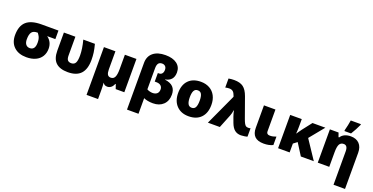

<svg xmlns="http://www.w3.org/2000/svg" viewBox="-29 -1776 5825 2997"><g transform="rotate(20 2884.0 -277.5)"><path d="M324.2 9.8Q193.4 9.8 117.7 -61Q42 -131.8 42 -255.9Q42 -408.7 122.8 -481Q203.6 -553.2 374 -553.2H654.8V-411.1H519Q607.9 -346.7 607.9 -232.9Q607.9 -160.2 573.7 -104.7Q539.6 -49.3 475.6 -19.8Q411.6 9.8 324.2 9.8ZM236.8 -256.8Q236.8 -201.7 260.5 -171.9Q284.2 -142.1 326.2 -142.1Q414.1 -142.1 414.1 -262.2Q414.1 -293.5 409.9 -315.9Q405.8 -338.4 397 -357.9Q388.2 -377.4 363.8 -411.1H353Q291 -411.1 263.9 -375.2Q236.8 -339.4 236.8 -256.8Z M1011.2 7.8Q878.4 7.8 811.8 -55.4Q745.1 -118.7 745.1 -252.9V-553.2H936V-243.2Q936 -187.5 955.3 -164.8Q974.6 -142.1 1015.1 -142.1Q1063.5 -142.1 1084.2 -179Q1105 -215.8 1105 -301.8Q1105 -410.6 1067.4 -553.2H1260.3Q1280.8 -476.1 1288.6 -418.2Q1296.4 -360.4 1296.4 -297.9Q1296.4 -144.5 1226.3 -68.4Q1156.2 7.8 1011.2 7.8Z M1601.1 -252.9Q1601.1 -196.8 1617.4 -168.9Q1633.8 -141.1 1672.4 -141.1Q1717.8 -141.1 1738 -181.6Q1758.3 -222.2 1758.3 -311V-553.2H1950.2V0H1807.1L1781.2 -74.2H1773.4Q1756.8 -31.2 1729.2 -10.7Q1701.7 9.8 1669.4 9.8Q1642.1 9.8 1625.5 0Q1608.9 -9.8 1595.2 -30.8Q1601.1 13.2 1601.1 84V240.2H1410.2V-553.2H1601.1Z M2358.9 -765.1Q2480 -765.1 2548.6 -713.9Q2617.2 -662.6 2617.2 -571.8Q2617.2 -499.5 2581.3 -458Q2545.4 -416.5 2480 -405.8V-401.9Q2573.7 -389.6 2617.4 -343.5Q2661.1 -297.4 2661.1 -216.8Q2661.1 -112.8 2597.2 -51.5Q2533.2 9.8 2426.3 9.8Q2379.4 9.8 2338.9 1.7Q2298.3 -6.3 2272.9 -19V240.2H2082V-535.2Q2082 -644.5 2155 -704.8Q2228 -765.1 2358.9 -765.1ZM2353 -623Q2311.5 -623 2292.2 -596.9Q2272.9 -570.8 2272.9 -518.1V-166Q2287.6 -155.3 2315.7 -147.7Q2343.8 -140.1 2366.2 -140.1Q2413.1 -140.1 2440.2 -163.8Q2467.3 -187.5 2467.3 -234.9Q2467.3 -273.4 2440.9 -296.1Q2414.6 -318.8 2367.2 -318.8H2339.4V-460.9H2357.9Q2391.1 -460.9 2409.2 -483.4Q2427.2 -505.9 2427.2 -543.9Q2427.2 -582 2406.7 -602.5Q2386.2 -623 2353 -623Z M3295.4 -277.8Q3295.4 -142.1 3222.4 -66.2Q3149.4 9.8 3018.1 9.8Q2892.1 9.8 2817.6 -67.9Q2743.2 -145.5 2743.2 -277.8Q2743.2 -413.1 2816.2 -488Q2889.2 -563 3021 -563Q3102.5 -563 3165 -528.3Q3227.5 -493.7 3261.5 -429Q3295.4 -364.3 3295.4 -277.8ZM2937 -277.8Q2937 -206.5 2956.1 -169.2Q2975.1 -131.8 3020 -131.8Q3064.5 -131.8 3082.8 -169.2Q3101.1 -206.5 3101.1 -277.8Q3101.1 -348.6 3082.5 -384.8Q3064 -420.9 3019 -420.9Q2975.1 -420.9 2956.1 -385Q2937 -349.1 2937 -277.8Z M3338.4 0 3576.2 -516.1 3569.3 -536.1Q3555.7 -576.2 3533 -596.2Q3510.3 -616.2 3471.2 -616.2Q3438.5 -616.2 3405.3 -607.9V-757.8Q3424.8 -762.2 3453.1 -764.2Q3481.4 -766.1 3497.6 -766.1Q3596.2 -766.1 3650.9 -725.3Q3705.6 -684.6 3741.2 -585.9L3861.3 -250Q3877.4 -206.1 3890.4 -182.9Q3903.3 -159.7 3917.5 -149.9Q3931.6 -140.1 3957.5 -140.1Q3975.6 -140.1 3994.1 -145V-6.8Q3982.9 -1 3946.5 4.4Q3910.2 9.8 3888.2 9.8Q3827.6 9.8 3785.4 -22.9Q3743.2 -55.7 3714.4 -131.8L3680.2 -225.1Q3662.6 -276.9 3655.3 -318.8H3651.4Q3641.6 -260.7 3627.4 -226.1L3536.6 0Z M4259.3 -553.2V-189.9Q4259.3 -140.1 4316.4 -140.1Q4343.3 -140.1 4366.2 -145.3Q4389.2 -150.4 4418.5 -161.1V-21Q4353.5 9.8 4267.6 9.8Q4165 9.8 4116.7 -38.3Q4068.4 -86.4 4068.4 -181.2V-553.2Z M4890.6 -311 5097.7 0H4882.3L4759.3 -194.8L4696.3 -147V0H4504.4V-553.2H4696.3V-433.1Q4696.3 -376 4691.4 -314H4695.3Q4704.6 -326.7 4719.2 -349.6Q4733.9 -372.6 4754.4 -398.9L4874.5 -553.2H5088.4Z M5512.7 240.2V-314.9Q5512.7 -413.1 5445.8 -413.1Q5397.5 -413.1 5376 -374.5Q5354.5 -335.9 5354.5 -242.2V0H5163.6V-553.2H5307.6L5331.5 -484.9H5342.8Q5367.2 -523.9 5410.4 -543.5Q5453.6 -563 5509.8 -563Q5601.6 -563 5652.6 -509.8Q5703.6 -456.5 5703.6 -359.9V240.2ZM5385.7 -622.1Q5395.5 -655.3 5406.7 -709.7Q5418 -764.2 5422.4 -794.9H5590.3V-782.2Q5550.3 -694.3 5495.6 -606H5385.7Z"/></g></svg>

Font: OpenSansExtrabold
Style: Regular
Weight: 800
Foundry: Ascender Corporation
Version: Version 1.10